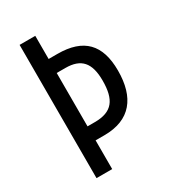

<svg xmlns="http://www.w3.org/2000/svg" viewBox="-177 -853 789 891"><g transform="rotate(-30 218.0 -408.0)"><path d="M409 -434C409 -573 344 -641 204 -641H157V-765H73V-51H157V-205H204C344 -205 409 -290 409 -434ZM196 -280H157V-566H203C287 -566 324 -525 324 -429C324 -327 290 -280 196 -280Z"/></g></svg>

Font: Noto Sans Tamil UI ExtraCondensed
Style: Regular
Weight: 400
Width: 2
Designer: Jelle Bosma - Monotype Design Team
Foundry: Monotype Imaging Inc.
Version: Version 2.004